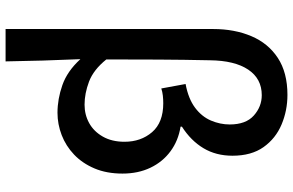

<svg xmlns="http://www.w3.org/2000/svg" viewBox="-201 -649 1050 688"><g transform="rotate(90 324.0 -305.0)"><path d="M84 200V-544Q84 -620 109.5 -680.5Q135 -741 187.5 -775.5Q240 -810 320 -810Q376 -810 426 -789Q476 -768 507 -724.5Q538 -681 538 -613Q538 -554 511 -509Q484 -464 434 -432V-427Q484 -419 522 -391Q560 -363 581 -319Q602 -275 602 -219Q602 -162 583.5 -118.5Q565 -75 534 -45.5Q503 -16 464 -1Q425 14 384 14Q335 14 285 -3.5Q235 -21 192 -68Q195 1 197 67Q199 133 200 200ZM355 -83Q391 -83 421 -99.5Q451 -116 469.5 -148.5Q488 -181 488 -226Q488 -285 453.5 -325Q419 -365 350 -365Q336 -365 322.5 -363.5Q309 -362 297 -358L281 -445Q334 -455 366 -479Q398 -503 412 -536Q426 -569 426 -603Q426 -661 394 -689.5Q362 -718 321 -718Q262 -718 229.5 -669.5Q197 -621 196 -532Q194 -439 193.5 -347.5Q193 -256 193 -161Q230 -115 272.5 -99Q315 -83 355 -83Z"/></g></svg>

Font: Noto Sans KR Medium
Style: Regular
Weight: 500
Designer: Ryoko NISHIZUKA  (kana, bopomofo & ideographs); Paul D. Hunt (Latin, Greek & Cyrillic); Sandoll Communications , Soo-you
Foundry: Adobe
Version: Version 2.004-H2;hotconv 1.0.118;makeotfexe 2.5.65603